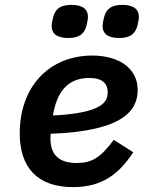

<svg xmlns="http://www.w3.org/2000/svg" viewBox="-20 -756 640 788"><path d="M280 12C405 12 472 -48 527 -131L447 -182C393 -110 358 -87 295 -87C214 -87 187 -128 187 -189C187 -193 187 -199 188 -207C493 -218 545 -307 545 -387C545 -480 462 -528 359 -528C181 -528 61 -399 61 -209C61 -68 134 12 280 12ZM347 -436C400 -436 422 -413 422 -377C422 -339 402 -292 197 -282L200 -297C220 -395 271 -436 347 -436ZM260 -600C309 -600 328 -620 336 -655C340 -671 341 -680 341 -687C341 -715 323 -736 273 -736C224 -736 205 -716 197 -681C193 -665 192 -656 192 -649C192 -621 210 -600 260 -600ZM469 -600C518 -600 537 -620 545 -655C549 -671 550 -680 550 -687C550 -715 532 -736 482 -736C433 -736 414 -716 406 -681C402 -665 401 -656 401 -649C401 -621 419 -600 469 -600Z"/></svg>

Font: IBM Plex Mono SmBld
Style: Italic
Weight: 600
Italic angle: -9.5°
Monospace: yes
Designer: Mike Abbink, Paul van der Laan, Pieter van Rosmalen
Foundry: Bold Monday
Version: Version 2.004